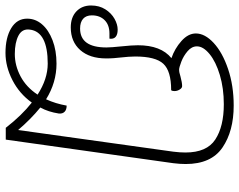

<svg xmlns="http://www.w3.org/2000/svg" viewBox="-137 -520 872 700"><g transform="rotate(90 299.0 -170.0)"><path d="M547 -411Q547 -390 544 -366L458 245H415Q370 187 323 150Q291 195 241.5 220.5Q192 246 142 246Q86 246 51.5 225Q17 204 17 167Q17 137 37.5 113Q58 89 95.5 74.5Q133 60 181 60Q250 60 311 98Q327 63 334 23Q349 23 356.5 30.5Q364 38 363 51Q357 90 341 119Q384 154 423 200L502 -366Q505 -390 505 -410Q505 -488 457.5 -519Q410 -550 329 -550Q271 -550 222.5 -535.5Q174 -521 146 -498Q118 -475 118 -452Q118 -433 135.5 -418Q153 -403 174 -395Q195 -387 203 -387Q213 -387 228 -392Q250 -398 263 -398Q270 -398 275.5 -389Q281 -380 281 -371Q281 -366 280 -362Q279 -358 277 -358Q208 -358 181.5 -329.5Q155 -301 155 -227Q155 -206 159 -170Q160 -161 161 -149Q162 -137 162 -121Q162 -61 131.5 -26.5Q101 8 49 8Q12 8 -9.5 -12.5Q-31 -33 -31 -66Q-31 -96 -17 -118Q-3 -140 17.5 -151.5Q38 -163 57 -163Q75 -163 83.5 -155.5Q92 -148 90 -133H71Q40 -133 22.5 -115.5Q5 -98 5 -69Q5 -48 17.5 -37Q30 -26 53 -26Q122 -26 122 -122Q122 -139 118 -177Q114 -215 114 -237Q114 -321 161 -359Q126 -371 98.5 -395.5Q71 -420 71 -448Q71 -481 105.5 -513Q140 -545 200.5 -565.5Q261 -586 334 -586Q427 -586 487 -545Q547 -504 547 -411ZM294 129Q237 92 181 92Q65 92 57 157Q53 185 78.5 198.5Q104 212 146 212Q188 212 227.5 191Q267 170 294 129Z"/></g></svg>

Font: Krub ExtraLight
Style: Italic
Weight: 275
Italic angle: -8°
Designer: Ekaluck Peanpanawate
Foundry: Cadson Demak Co.,Ltd.
Version: Version 1.000; ttfautohint (v1.6)